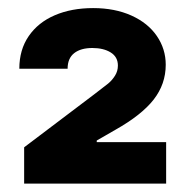

<svg xmlns="http://www.w3.org/2000/svg" viewBox="-20 -803 453 470"><path d="M39.1 -442.4 210.9 -572.3Q235.4 -590.8 244.9 -598.6Q254.4 -606.4 261.5 -617.7Q268.6 -628.9 268.6 -642.6Q268.6 -663.6 251 -674.6Q233.4 -685.5 206.1 -685.5Q177.7 -685.5 161.6 -672.9Q145.5 -660.2 145.5 -634.8H27.3Q27.3 -681.2 50.3 -714.6Q73.2 -748 114 -765.6Q154.8 -783.2 208 -783.2Q261.2 -783.2 301.8 -764.9Q342.3 -746.6 364 -714.8Q385.7 -683.1 385.7 -644.5Q385.7 -597.2 356.2 -559.3Q326.7 -521.5 262.7 -485.4L216.8 -459V-455.1H386.7V-353.5H39.1Z"/></svg>

Font: Pretendard JP Black
Style: Regular
Weight: 900
Designer: Base glyphs from Inter by Rasmus Andersson; Hangeul glyphs from Noto Sans CJK(Source Han Sans) by Jang Soo-young and Kan
Foundry: Kil Hyung-jin
Version: Version 1.309